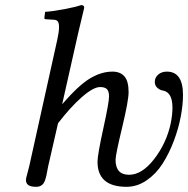

<svg xmlns="http://www.w3.org/2000/svg" viewBox="-20 -718 733 748"><path d="M481 -358.9Q481 -325.7 455.6 -220.2Q430.2 -114.7 430.2 -95.2Q430.2 -37.1 482.9 -37.1Q533.2 -37.1 580.8 -98.6Q628.4 -160.2 645 -236.8Q651.9 -271.5 651.9 -298.8Q651.9 -357.9 615.2 -365.2Q605 -366.2 594 -375Q583 -383.8 583 -398.9Q583 -415.5 596.2 -427.2Q609.4 -439 629.9 -439Q692.9 -439 692.9 -348.1Q692.9 -309.6 684.1 -263.2Q675.3 -216.8 657 -168.5Q638.7 -120.1 613.5 -80.6Q588.4 -41 551.5 -15.6Q514.6 9.8 473.1 9.8Q359.9 9.8 359.9 -87.9Q359.9 -114.3 382.3 -216.6Q404.8 -318.8 404.8 -341.8Q404.8 -363.3 396.2 -371.1Q387.7 -378.9 370.1 -378.9Q343.8 -378.9 299.3 -340.1Q254.9 -301.3 206.1 -237.8L168 -71.8Q166.5 -64.9 164.3 -52.7Q162.1 -40.5 160.6 -33.4Q159.2 -26.4 156 -17.1Q152.8 -7.8 148.9 -2.7Q145 2.4 138.2 6.1Q131.3 9.8 122.1 9.8Q99.1 9.8 90.1 2.9Q81.1 -3.9 81.1 -17.1Q81.1 -21.5 83.3 -30Q85.4 -38.6 89.1 -51.8Q92.8 -64.9 94.2 -71.8L203.1 -563Q210 -593.8 210 -612.8Q210 -628.4 204.8 -634.8Q199.7 -641.1 189 -641.1L158.2 -643.1Q152.8 -643.1 152.8 -647.9L155.8 -671.9Q186.5 -673.8 231.2 -682.4Q275.9 -690.9 295.9 -698.2Q308.1 -698.2 308.1 -688Q298.3 -647.9 283.2 -583L222.2 -312Q286.6 -386.2 330.8 -412.6Q375 -439 418 -439Q448.7 -439 464.8 -420.4Q481 -401.9 481 -358.9Z"/></svg>

Font: Common Serif Medium
Style: Italic
Weight: 500
Italic angle: -12°
Designer: Philipp H. Poll, Khaled Hosny
Foundry: Stefan Peev, Context Ltd.
Version: Version 1.026